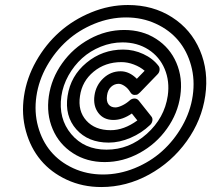

<svg xmlns="http://www.w3.org/2000/svg" viewBox="-20 -734 847 770"><path d="M493.2 -713.9Q593.3 -713.9 669.7 -665Q746.1 -616.2 781.7 -532.5Q817.4 -448.7 803.2 -350.1Q789.1 -252 729 -168Q668.9 -84 577.9 -33.9Q486.8 16.1 386.2 16.1Q311 16.1 247.8 -13.2Q184.6 -42.5 143.6 -91.6Q102.5 -140.6 84 -207.8Q65.4 -274.9 76.2 -348.1Q86.9 -421.4 125 -488.8Q163.1 -556.2 218.5 -605.5Q273.9 -654.8 345.9 -684.3Q418 -713.9 493.2 -713.9ZM393.1 -34.2Q458 -34.2 520.3 -59.6Q582.5 -85 630.1 -127.7Q677.7 -170.4 710.7 -228.5Q743.7 -286.6 752.9 -350.1Q762.2 -413.6 746.3 -471.4Q730.5 -529.3 695.1 -571.5Q659.7 -613.8 605 -638.9Q550.3 -664.1 485.8 -664.1Q420.9 -664.1 358.6 -638.7Q296.4 -613.3 248.8 -570.6Q201.2 -527.8 168.2 -469.7Q135.3 -411.6 126 -348.1Q116.7 -284.7 132.6 -226.8Q148.4 -168.9 183.8 -126.7Q219.2 -84.5 273.9 -59.3Q328.6 -34.2 393.1 -34.2ZM399.9 -84Q327.6 -84 272.2 -119.9Q216.8 -155.8 191.2 -216.3Q165.5 -276.9 175.8 -348.1Q186 -419.4 229.5 -480.5Q272.9 -541.5 339.1 -577.6Q405.3 -613.8 478 -613.8Q550.8 -613.8 606.2 -578.1Q661.6 -542.5 687.5 -481.9Q713.4 -421.4 703.1 -350.1Q692.9 -278.8 649.4 -217.8Q606 -156.7 539.6 -120.4Q473.1 -84 399.9 -84ZM226.1 -348.1Q213.4 -258.8 265.6 -196.3Q317.9 -133.8 407.2 -133.8Q498 -133.8 568.8 -197.3Q639.6 -260.7 652.8 -350.1Q661.1 -408.2 640.4 -457.5Q619.6 -506.8 575 -535.4Q530.3 -564 471.2 -564Q426.8 -564 384.3 -546.9Q341.8 -529.8 309.3 -500.5Q276.9 -471.2 254.6 -431.4Q232.4 -391.6 226.1 -348.1ZM474.1 -535.2Q516.1 -535.2 554.7 -517.3Q593.3 -499.5 616.2 -469.2Q621.1 -462.4 619.9 -452.6Q618.7 -442.9 611.8 -436L542 -363.8Q538.1 -359.9 533.4 -356.4Q528.8 -353 518.8 -353.3Q508.8 -353.5 502 -365.2Q492.7 -380.4 479.5 -389.2Q466.3 -397.9 456.1 -397.9Q438.5 -397.9 425.3 -385.5Q412.1 -373 409.2 -351.1Q405.8 -327.6 415.3 -315.4Q424.8 -303.2 442.9 -303.2Q453.1 -303.2 469.5 -310.8Q485.8 -318.4 500 -331.1Q507.8 -338.4 518.3 -338.9Q528.8 -339.4 536.1 -331.1L586.9 -267.1Q592.8 -260.3 591.1 -250Q589.4 -239.7 582 -232.9Q547.9 -200.2 503.4 -181.2Q459 -162.1 416 -162.1Q333.5 -162.1 286.1 -215.3Q238.8 -268.6 251 -349.1Q263.2 -429.7 326.9 -482.4Q390.6 -535.2 474.1 -535.2ZM300.8 -349.1Q291.5 -289.1 326.2 -250.5Q360.8 -211.9 423.8 -211.9Q477.1 -211.9 530.8 -251L508.8 -278.8Q471.2 -252.9 435.1 -252.9Q395.5 -252.9 374.3 -281.2Q353 -309.6 358.9 -351.1Q364.7 -392.1 394.5 -420.2Q424.3 -448.2 463.9 -448.2Q498.5 -448.2 528.8 -418L560.1 -450.2Q542 -465.8 516.8 -475.3Q491.7 -484.9 466.8 -484.9Q401.9 -484.9 355.5 -446.5Q309.1 -408.2 300.8 -349.1Z"/></svg>

Font: Trueno Black Outline
Style: Italic
Weight: 900
Width: 6
Designer: Julieta Ulanovsky
Foundry: Julieta Ulanovsky
Version: Version 3.001b | FøM Fix